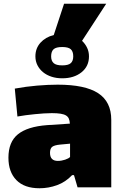

<svg xmlns="http://www.w3.org/2000/svg" viewBox="-20 -1000 661 1025"><path d="M191 5Q110 5 67.5 -38.5Q25 -82 25 -158Q25 -242 75.5 -283Q126 -324 231 -332L353 -340Q352 -356 347.5 -366.5Q343 -377 332.5 -383.5Q322 -390 303.5 -393Q285 -396 257 -396Q237 -396 214 -394.5Q191 -393 166.5 -390.5Q142 -388 118 -385Q94 -382 73 -378L59 -527Q119 -538 178 -543Q237 -548 288 -548Q434 -548 504 -502.5Q574 -457 574 -360V0H394L375 -65H365Q330 -28 284.5 -11.5Q239 5 191 5ZM312 -582Q281 -582 255 -590.5Q229 -599 210 -614.5Q191 -630 180 -651.5Q169 -673 169 -699Q169 -742 196 -772Q223 -802 267 -813L322 -980H547L418 -782Q435 -766 445 -745Q455 -724 455 -699Q455 -646 415 -614Q375 -582 312 -582ZM312 -651Q345 -651 358 -663Q371 -675 371 -699Q371 -725 358 -737Q345 -749 312 -749Q279 -749 266 -737Q253 -725 253 -699Q253 -675 266.5 -663Q280 -651 312 -651ZM289 -141Q308 -141 327.5 -147.5Q347 -154 354 -162V-233L300 -228Q270 -225 258.5 -216Q247 -207 247 -184Q247 -141 289 -141Z"/></svg>

Font: Plata Sans Black
Style: Regular
Weight: 900
Designer: Pablo Impallari, Andres Torresi, & Cristiano Sobral
Foundry: Pablo Impallari, Andres Torresi, & Cristiano Sobral
Version: Version 1.00;December 28, 2019;FontCreator 12.0.0.2547 64-bi